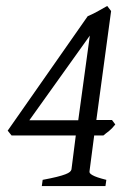

<svg xmlns="http://www.w3.org/2000/svg" viewBox="-20 -628 442 648"><path d="M79.1 -222.2H244.1L283.2 -507.8ZM369.1 -208Q363.3 -200.7 358.2 -195.3Q353 -189.9 348.1 -186Q343.3 -182.1 338.6 -178.7Q334 -175.3 329.1 -170.9H297.9L282.2 -50.8Q281.2 -46.9 283.4 -43.7Q285.6 -40.5 292 -36.9Q298.3 -33.2 309.8 -29.3Q321.3 -25.4 338.9 -21L335.9 0H121.1L124 -21Q152.8 -26.4 171.4 -31Q189.9 -35.6 200.7 -39.8Q211.4 -43.9 215.8 -47.9Q220.2 -51.8 221.2 -56.2L235.8 -170.9H19L5.9 -187L275.9 -573.2Q296.4 -582 312.5 -591.3Q328.6 -600.6 341.8 -607.9L355 -590.8L305.2 -223.1H357.9Z"/></svg>

Font: Gentium Plus CyrE
Style: Italic
Weight: 400
Italic angle: -8°
Designer: J. Victor Gaultney, Annie Olsen, Iska Routamaa, Becca Hirsbrunner
Foundry: SIL International
Version: Version 5.000